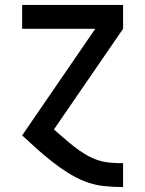

<svg xmlns="http://www.w3.org/2000/svg" viewBox="-20 -550 590 780"><path d="M479 210Q439 210 399.5 205.5Q360 201 323.5 186.5Q287 172 253.5 150.5Q220 129 189 104.5Q158 80 128.5 53.5Q99 27 70 0L367 -433H70V-530H480V-433L199 -24Q219 -7 239.5 11Q260 29 281 45.5Q302 62 325 76Q348 90 373 99Q398 108 425 110.5Q452 113 479 113H480V210Z"/></svg>

Font: Lode
Style: Bold
Weight: 700
Monospace: yes
Designer: Belleve Invis
Foundry: Belleve Invis
Version: Version 29.2.0; ttfautohint (v1.8.3)